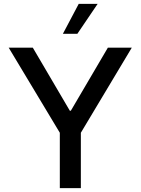

<svg xmlns="http://www.w3.org/2000/svg" viewBox="-20 -975 729 995"><path d="M25 -728 290 -287V0H399V-287L663 -728H539L347 -401H342L150 -728ZM306 -800H381L486 -955H388Z"/></svg>

Font: Wafeq Medium
Style: Regular
Weight: 500
Designer: Rasmus Andersson & Azza Alameddine
Foundry: Google & TypeTogether
Version: Version 3.000;January 28, 2025;FontCreator 15.0.0.3014 64-bi